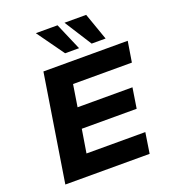

<svg xmlns="http://www.w3.org/2000/svg" viewBox="-165 -1067 1065 1190"><g transform="rotate(-20 367.5 -472.0)"><path d="M60 0 172 -705H728L706 -569H318L295 -424H657L636 -290H274L249 -136H637L616 0ZM512 -765 398 -944H541L604 -765ZM337 -765 209 -944H352L429 -765Z"/></g></svg>

Font: Nunito Sans 7pt SemiExpanded ExtraBold
Style: Italic
Weight: 800
Width: 6
Italic angle: -9°
Designer: Vernon Adams
Foundry: Vernon Adams
Version: Version 3.101;gftools[0.9.27]